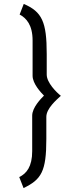

<svg xmlns="http://www.w3.org/2000/svg" viewBox="-20 -842 365 978"><path d="M100 116C191 72 216 31 216 -134V-247C216 -289 267 -333 290 -354C267 -372 218 -421 218 -462V-567C218 -731 194 -782 101 -822L80 -768C114 -750 146 -715 146 -636V-456C146 -416 188 -371 204 -355C188 -339 144 -294 144 -253V-72C144 7 115 42 78 60Z"/></svg>

Font: Advent Pro
Style: Medium
Weight: 500
Designer: Andreas Kalpakidis
Foundry: Andreas Kalpakidis
Version: Version 2.002 2008